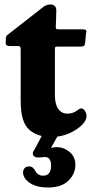

<svg xmlns="http://www.w3.org/2000/svg" viewBox="-20 -602 418 857"><path d="M225.1 -176.3Q225.1 -137.2 240 -116Q254.9 -94.7 281.7 -94.7Q305.7 -94.7 325.7 -109.9Q327.1 -110.8 329.8 -112.8Q332.5 -114.7 334.2 -115.7Q335.9 -116.7 338.1 -117.4Q340.3 -118.2 342.3 -118.2Q351.1 -118.2 358.6 -107.7Q366.2 -97.2 366.2 -84.5Q366.2 -56.2 325.7 -27.6Q285.2 1 235.8 7.8L207.5 58.1Q222.2 54.7 231 54.7Q264.6 54.7 290.5 76.2Q316.4 97.7 316.4 133.8Q316.4 174.3 285.2 204.6Q253.9 234.9 195.3 234.9Q142.1 234.9 112.5 214.1Q83 193.4 83 168Q83 155.8 90.1 148.2Q97.2 140.6 110.4 140.6Q117.2 140.6 122.8 144Q128.4 147.5 130.6 150.4Q132.8 153.3 137.2 160.2Q148.9 182.1 172.4 182.1Q208 182.1 208 137.2Q208 98.6 179.2 98.6Q175.8 98.6 167.2 99.9Q158.7 101.1 150.9 101.1Q140.1 101.1 133.3 96.4Q126.5 91.8 126.5 83.5Q126.5 79.1 127.7 75.9Q128.9 72.8 133.1 66.2Q137.2 59.6 139.6 55.2L166 4.9Q99.6 -11.2 82.5 -69.3Q72.3 -99.6 72.3 -156.7V-383.8Q72.3 -396.5 62 -396.5H22.9Q5.4 -396.5 5.4 -409.7Q5.4 -423.8 6.3 -434.6Q7.3 -441.9 13.7 -446.3L170.4 -568.8Q186 -582 204.6 -582Q231.4 -582 231.4 -553.7Q231.4 -543.9 230.2 -513.7Q229 -483.4 229 -481.9Q229 -474.1 231.4 -472.7Q233.9 -471.2 243.2 -471.2H345.2Q356.9 -471.2 361.3 -469Q365.7 -466.8 365.7 -460.9Q365.7 -460.4 365 -457Q364.3 -453.6 363.8 -451.7L360.4 -413.6Q358.9 -399.9 354.7 -397Q350.6 -394 335.9 -394H234.9Q229 -394 227.1 -391.8Q225.1 -389.6 225.1 -383.8Z"/></svg>

Font: Cooper*
Style: Bold
Weight: 700
Designer: Owen Earl
Foundry: indestructible type*
Version: Version 0.001